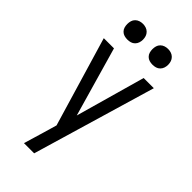

<svg xmlns="http://www.w3.org/2000/svg" viewBox="-290 -799 1080 1080"><g transform="rotate(45 250.0 -259.0)"><path d="M151 215Q160 185 169 154.5Q178 124 187 94L210 15L51 -520H132L251 -105L368 -520H449L232 215ZM350 -608Q337 -608 325 -611.5Q313 -615 304 -624Q295 -633 291.5 -645Q288 -657 288 -670Q288 -683 291.5 -695Q295 -707 304 -716Q313 -725 325 -729Q337 -733 350 -733Q363 -733 375 -729Q387 -725 396 -716Q405 -707 409 -695Q413 -683 413 -670Q413 -657 409 -645Q405 -633 396 -624Q387 -615 375 -611.5Q363 -608 350 -608ZM150 -608Q137 -608 125 -611.5Q113 -615 104 -624Q95 -633 91.5 -645Q88 -657 88 -670Q88 -683 91.5 -695Q95 -707 104 -716Q113 -725 125 -729Q137 -733 150 -733Q163 -733 175 -729Q187 -725 196 -716Q205 -707 209 -695Q213 -683 213 -670Q213 -657 209 -645Q205 -633 196 -624Q187 -615 175 -611.5Q163 -608 150 -608Z"/></g></svg>

Font: Iosevka www.saffi
Style: Regular
Weight: 400
Monospace: yes
Designer: Belleve Invis
Foundry: Belleve Invis
Version: Version 22.0.2; ttfautohint (v1.8.3)